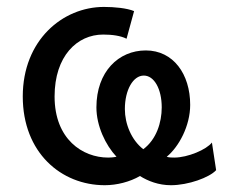

<svg xmlns="http://www.w3.org/2000/svg" viewBox="-20 -528 658 560"><path d="M598.1 -112.3C582.5 -91.8 527.8 -68.4 488.3 -68.4C483.4 -68.4 472.2 -68.4 466.3 -70.8C502 -100.1 534.7 -161.1 534.7 -222.2C534.7 -312 485.4 -380.9 405.3 -380.9C325.7 -380.9 261.2 -318.8 261.2 -214.8C261.2 -161.1 287.6 -105 319.8 -70.8C310.1 -68.8 300.8 -68.4 295.4 -68.4C221.2 -68.4 139.2 -121.6 139.2 -246.6C139.2 -364.7 205.1 -427.2 280.8 -427.2C307.1 -427.2 332 -423.8 349.1 -415L371.1 -495.6C350.1 -504.4 313.5 -507.8 283.2 -507.8C162.6 -507.8 46.4 -410.6 46.4 -246.6C46.4 -83 158.2 12.2 285.6 12.2C320.8 12.2 358.9 2.4 388.2 -14.6C411.6 0 442.4 12.2 478.5 12.2C529.3 12.2 590.8 -10.3 610.4 -31.7ZM344.2 -210C344.2 -265.6 368.2 -307.6 399.4 -307.6C429.7 -307.6 451.7 -268.6 451.7 -214.8C451.7 -170.4 436 -121.1 397.9 -92.8C363.3 -119.6 344.2 -166.5 344.2 -210Z"/></svg>

Font: Andika
Style: Regular
Weight: 400
Designer: Victor Gaultney, Annie Olsen, Julie Remington, Don Collingsworth, Eric Hays
Foundry: SIL International
Version: Version 1.000